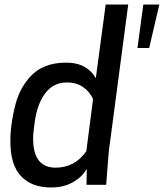

<svg xmlns="http://www.w3.org/2000/svg" viewBox="-20 -820 727 852"><path d="M207 12Q121 12 73.5 -38Q26 -88 26 -193Q26 -242 35 -293.5Q44 -345 56 -381Q73 -432 108 -473Q166 -542 272 -542Q326 -542 359 -521Q392 -500 405 -472L449 -800H549L463 -150L451 0H364L365 -71Q346 -36 304.5 -12Q263 12 207 12ZM227 -76Q312 -76 363 -149L393 -380Q379 -412 349.5 -433Q320 -454 276 -454Q217 -454 181 -406.5Q145 -359 134 -278Q127 -230 127 -205Q127 -76 227 -76ZM642 -607H590L616 -800H687Z"/></svg>

Font: Tanohe Sans Medium
Style: Italic
Weight: 500
Designer: Village Type and Design LLC & Cristiano Sobral
Foundry: Cooper Hewitt Smithsonian Design Museum
Version: Version 1.00;September 29, 2021;FontCreator 13.0.0.2655 64-b